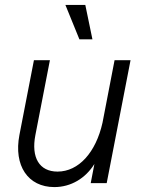

<svg xmlns="http://www.w3.org/2000/svg" viewBox="-20 -745 582 781"><path d="M201 16C269 16 328 -20 364 -78L349 0H414L511 -500H446L397 -246C370 -125 300 -47 214 -47C140 -47 106 -104 124 -196L183 -500H118L59 -196C35 -71 94 16 201 16ZM303 -585H356L327 -725H246Z"/></svg>

Font: Uncut Sans Book Italic
Style: Regular
Weight: 350
Italic angle: -11°
Designer: Kasper Nordkvist
Foundry: UNCUT.wtf
Version: Version 1.304;Glyphs 3.2 (3246)